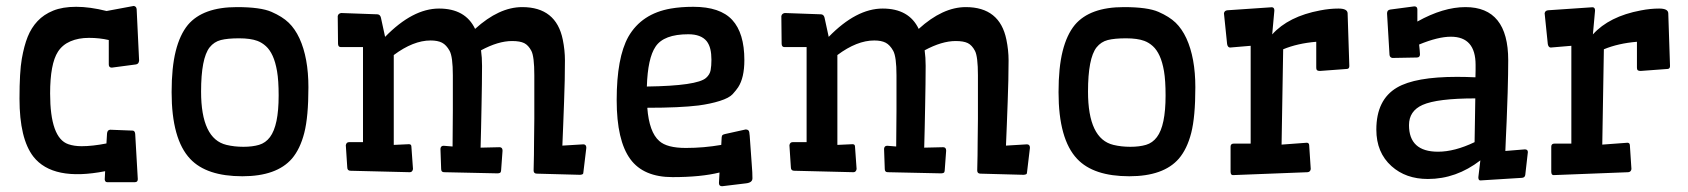

<svg xmlns="http://www.w3.org/2000/svg" viewBox="-20 -586 5705 649"><path d="M340.3 -548.8 432.1 -565.9Q440.9 -564.5 441.9 -555.2L450.2 -381.3Q449.2 -369.6 439.5 -368.2L357.9 -357.4Q347.7 -357.4 347.7 -368.2V-450.7Q316.4 -458 280.8 -458Q245.1 -458 218 -446.3Q190.9 -434.6 175.8 -411.1Q149.4 -370.1 149.4 -270Q149.4 -119.6 210.9 -98.6Q230.5 -91.8 255.9 -91.8Q292.5 -91.8 339.8 -101.1L341.8 -134.8Q342.8 -146.5 352.1 -147.5L429.2 -144.5Q436 -143.6 437 -133.3L445.8 19.5Q445.8 29.8 436 29.8H342.3Q335 29.8 334 20.5L335.4 -7.3Q158.7 27.3 92.8 -56.6Q45.9 -117.2 45.9 -252.4Q45.9 -342.8 53.7 -387.2Q61.5 -431.6 73.7 -461.9Q85.9 -492.2 106.9 -514.6Q127.9 -537.1 159.7 -550Q191.4 -563 237.5 -563Q283.7 -563 340.3 -548.8Z M560.1 -274.4Q560.1 -357.9 574 -413.3Q587.9 -468.8 615.2 -502Q666 -562 780.8 -562Q860.8 -562 897.7 -545.9Q934.6 -529.8 955.8 -509.3Q977.1 -488.8 992.2 -456.5Q1022.5 -390.6 1022.5 -290.8Q1022.5 -190.9 1008.5 -136.7Q994.6 -82.5 966.8 -49.8Q915 9.8 799.3 9.8Q678.2 9.8 623 -48.8Q560.1 -115.2 560.1 -274.4ZM850.1 -447.8Q826.7 -456.5 788.1 -456.5Q749.5 -456.5 726.6 -450.7Q703.6 -444.8 688.5 -425.8Q659.7 -388.7 659.7 -276.4Q659.7 -116.7 745.6 -96.2Q772 -89.8 802.7 -89.8Q833.5 -89.8 855.7 -96.4Q877.9 -103 892.6 -122.6Q907.2 -142.1 914.6 -177.2Q921.9 -212.4 921.9 -263.2Q921.9 -314 916.5 -345.2Q911.1 -376.5 901.6 -397.2Q892.1 -418 878.9 -429.9Q865.7 -441.9 850.1 -447.8Z M1585.9 -488.3Q1667 -562 1745.1 -562Q1859.9 -562 1882.3 -452.1Q1889.6 -416 1889.6 -382.1Q1889.6 -348.1 1888.9 -314.5Q1888.2 -280.8 1886.7 -242.2L1883.8 -164.6Q1882.3 -125.5 1880.9 -93.8L1951.7 -98.1Q1961.9 -98.1 1961.9 -86.4L1952.1 -4.9Q1952.1 1 1949.5 2.7Q1946.8 4.4 1940.9 4.9L1794.9 1Q1783.7 1 1783.7 -9.8Q1785.2 -63.5 1785.2 -107.4L1786.1 -184.6Q1786.1 -217.3 1786.1 -246.1V-331.5Q1786.1 -395 1776.1 -414.1Q1766.1 -433.1 1752 -440.2Q1737.8 -447.3 1710.9 -447.3Q1664.1 -447.3 1606 -416Q1609.4 -392.1 1609.4 -363.5Q1609.4 -335 1608.9 -301Q1608.4 -267.1 1607.7 -229.5Q1606.9 -191.9 1606.2 -154.3Q1605.5 -116.7 1604.5 -86.9L1668.5 -88.4Q1678.7 -88.4 1678.7 -76.7L1673.8 -9.8Q1673.3 -3.9 1670.9 -2.2Q1668.5 -0.5 1662.6 0L1481.4 -3.9Q1471.2 -3.9 1471.2 -14.6L1468.8 -83Q1469.7 -93.3 1479.5 -93.3L1509.8 -90.8Q1510.7 -158.2 1510.7 -211.9V-331.5Q1510.7 -394 1499.8 -414.1Q1488.8 -434.1 1474.1 -441.7Q1459.5 -449.2 1435.5 -449.2Q1377 -449.2 1311 -399.9V-96.2L1362.3 -98.6Q1370.6 -98.6 1370.6 -90.3L1376 -14.6Q1374 -3.9 1365.2 -3.9L1165 -8.8Q1153.8 -8.8 1153.8 -20.5L1148.9 -95.2Q1150.9 -105.5 1159.7 -105.5H1207V-426.8H1132.3Q1122.6 -426.8 1122.6 -438.5L1121.6 -531.7Q1123.5 -540.5 1133.3 -542L1256.3 -537.6Q1265.1 -536.6 1267.6 -526.4L1281.7 -461.4Q1375 -557.1 1464.1 -557.1Q1553.2 -557.1 1585.9 -488.3Z M2412.1 -2.9Q2349.6 12.7 2253.4 12.7Q2155.3 12.7 2110.8 -47.9Q2064.5 -110.8 2064.5 -247.6Q2064.5 -391.1 2104 -461.9Q2148.9 -540 2247.6 -557.1Q2281.7 -563 2323.7 -563Q2414.1 -563 2455.1 -518.6Q2496.1 -474.1 2496.1 -382.8Q2496.1 -323.2 2475.1 -291Q2468.3 -280.8 2456.5 -267.8Q2444.8 -254.9 2413.3 -244.9Q2381.8 -234.9 2341.3 -229.5Q2278.3 -221.7 2168 -221.7Q2174.3 -139.2 2208.5 -109.4Q2234.4 -85.9 2298.3 -85.9Q2358.4 -85.9 2418 -96.2L2419.4 -121.6Q2419.9 -127.4 2422.1 -129.4Q2424.3 -131.3 2430.2 -132.8L2500.5 -148.4Q2511.2 -148.4 2512.7 -139.2Q2514.2 -130.9 2515.6 -106.7Q2517.1 -82.5 2518.6 -64.9Q2520 -47.4 2521 -31.2L2522.9 -3.9Q2523.4 8.3 2523.4 16.6Q2523.4 31.2 2502 33.7L2420.9 43.5Q2410.2 43.5 2410.2 32.7ZM2368.7 -446.8Q2349.6 -470.2 2306.6 -470.2Q2223.6 -470.2 2195.8 -428.2Q2169.4 -389.2 2166.5 -293.5Q2336.9 -295.9 2366.7 -322.8Q2379.4 -334 2382.1 -348.9Q2384.8 -363.8 2384.8 -384Q2384.8 -404.3 2381.1 -419.9Q2377.4 -435.5 2368.7 -446.8Z M3085.4 -488.3Q3166.5 -562 3244.6 -562Q3359.4 -562 3381.8 -452.1Q3389.2 -416 3389.2 -382.1Q3389.2 -348.1 3388.4 -314.5Q3387.7 -280.8 3386.2 -242.2L3383.3 -164.6Q3381.8 -125.5 3380.4 -93.8L3451.2 -98.1Q3461.4 -98.1 3461.4 -86.4L3451.7 -4.9Q3451.7 1 3449 2.7Q3446.3 4.4 3440.4 4.9L3294.4 1Q3283.2 1 3283.2 -9.8Q3284.7 -63.5 3284.7 -107.4L3285.6 -184.6Q3285.6 -217.3 3285.6 -246.1V-331.5Q3285.6 -395 3275.6 -414.1Q3265.6 -433.1 3251.5 -440.2Q3237.3 -447.3 3210.4 -447.3Q3163.6 -447.3 3105.5 -416Q3108.9 -392.1 3108.9 -363.5Q3108.9 -335 3108.4 -301Q3107.9 -267.1 3107.2 -229.5Q3106.4 -191.9 3105.7 -154.3Q3105 -116.7 3104 -86.9L3168 -88.4Q3178.2 -88.4 3178.2 -76.7L3173.3 -9.8Q3172.9 -3.9 3170.4 -2.2Q3168 -0.5 3162.1 0L2981 -3.9Q2970.7 -3.9 2970.7 -14.6L2968.3 -83Q2969.2 -93.3 2979 -93.3L3009.3 -90.8Q3010.3 -158.2 3010.3 -211.9V-331.5Q3010.3 -394 2999.3 -414.1Q2988.3 -434.1 2973.6 -441.7Q2959 -449.2 2935.1 -449.2Q2876.5 -449.2 2810.5 -399.9V-96.2L2861.8 -98.6Q2870.1 -98.6 2870.1 -90.3L2875.5 -14.6Q2873.5 -3.9 2864.7 -3.9L2664.6 -8.8Q2653.3 -8.8 2653.3 -20.5L2648.4 -95.2Q2650.4 -105.5 2659.2 -105.5H2706.5V-426.8H2631.8Q2622.1 -426.8 2622.1 -438.5L2621.1 -531.7Q2623 -540.5 2632.8 -542L2755.9 -537.6Q2764.6 -536.6 2767.1 -526.4L2781.2 -461.4Q2874.5 -557.1 2963.6 -557.1Q3052.7 -557.1 3085.4 -488.3Z M3558.1 -274.4Q3558.1 -357.9 3572 -413.3Q3585.9 -468.8 3613.3 -502Q3664.1 -562 3778.8 -562Q3858.9 -562 3895.8 -545.9Q3932.6 -529.8 3953.9 -509.3Q3975.1 -488.8 3990.2 -456.5Q4020.5 -390.6 4020.5 -290.8Q4020.5 -190.9 4006.6 -136.7Q3992.7 -82.5 3964.8 -49.8Q3913.1 9.8 3797.4 9.8Q3676.3 9.8 3621.1 -48.8Q3558.1 -115.2 3558.1 -274.4ZM3848.1 -447.8Q3824.7 -456.5 3786.1 -456.5Q3747.6 -456.5 3724.6 -450.7Q3701.7 -444.8 3686.5 -425.8Q3657.7 -388.7 3657.7 -276.4Q3657.7 -116.7 3743.7 -96.2Q3770 -89.8 3800.8 -89.8Q3831.5 -89.8 3853.8 -96.4Q3876 -103 3890.6 -122.6Q3905.3 -142.1 3912.6 -177.2Q3919.9 -212.4 3919.9 -263.2Q3919.9 -314 3914.6 -345.2Q3909.2 -376.5 3899.7 -397.2Q3890.1 -418 3877 -429.9Q3863.8 -441.9 3848.1 -447.8Z M4147.5 5.9Q4139.6 5.9 4139.6 -5.9V-90.3Q4139.6 -100.6 4150.4 -100.6H4207.5V-431.2L4137.7 -425.3Q4129.9 -425.8 4127.9 -437L4117.2 -541Q4118.7 -550.3 4128.9 -551.3L4278.8 -561.5Q4287.6 -561.5 4287.6 -550.3L4280.3 -469.7Q4335.4 -530.8 4442.4 -550.8Q4474.6 -557.1 4504.4 -557.1Q4534.2 -557.1 4535.2 -541.5L4541 -362.8Q4541 -354 4533.7 -353L4441.9 -346.2Q4436 -346.2 4432.6 -348.1Q4429.2 -350.1 4429.2 -358.4V-444.8Q4365.7 -439.5 4317.4 -419.4L4312 -97.2L4397 -103.5Q4404.8 -103.5 4405.3 -95.2L4410.6 -14.6Q4409.2 -4.9 4399.9 -3.9Z M4933.6 -562Q5078.1 -562 5078.1 -382.3Q5078.1 -339.8 5076.2 -272.5L5072.8 -176.8Q5071.8 -147.9 5070.3 -122.1L5068.4 -75.7L5097.7 -78.1Q5113.8 -79.1 5134.3 -81.1Q5144.5 -81.1 5144.5 -71.8L5135.7 5.4Q5134.3 14.2 5125 15.1L4983.9 23.9Q4977.1 23.9 4977.1 13.2L4983.9 -43.9Q4902.3 19 4806.6 19Q4731.9 19 4683.6 -24.4Q4632.3 -70.3 4632.3 -147.9Q4632.3 -249 4702.1 -290Q4763.7 -326.2 4904.8 -326.2Q4934.1 -326.2 4967.3 -324.7Q4967.8 -337.4 4967.8 -348.1V-366.7Q4967.8 -461.9 4884.3 -461.9Q4840.8 -461.9 4776.9 -435.5L4778.8 -417Q4779.8 -407.7 4779.8 -402.3Q4779.8 -391.6 4769 -391.6L4686.5 -390.1Q4677.7 -391.6 4676.8 -400.9L4668.5 -540.5Q4668.5 -552.2 4679.2 -553.7L4760.7 -564.5Q4771 -564.5 4771 -553.7V-513.2Q4858.4 -562 4933.6 -562ZM4840.8 -73.2Q4897 -73.2 4964.4 -105.5Q4965.3 -137.7 4965.6 -176.5Q4965.8 -215.3 4966.8 -253.4Q4838.4 -253.4 4788.6 -231.4Q4742.7 -210.9 4742.7 -163.1Q4742.7 -73.2 4840.8 -73.2Z M5231.4 5.9Q5223.6 5.9 5223.6 -5.9V-90.3Q5223.6 -100.6 5234.4 -100.6H5291.5V-431.2L5221.7 -425.3Q5213.9 -425.8 5211.9 -437L5201.2 -541Q5202.6 -550.3 5212.9 -551.3L5362.8 -561.5Q5371.6 -561.5 5371.6 -550.3L5364.3 -469.7Q5419.4 -530.8 5526.4 -550.8Q5558.6 -557.1 5588.4 -557.1Q5618.2 -557.1 5619.1 -541.5L5625 -362.8Q5625 -354 5617.7 -353L5525.9 -346.2Q5520 -346.2 5516.6 -348.1Q5513.2 -350.1 5513.2 -358.4V-444.8Q5449.7 -439.5 5401.4 -419.4L5396 -97.2L5481 -103.5Q5488.8 -103.5 5489.3 -95.2L5494.6 -14.6Q5493.2 -4.9 5483.9 -3.9Z"/></svg>

Font: Wellfleet
Style: Regular
Weight: 400
Designer: Riccardo De Franceschi
Foundry: Riccardo De Franceschi
Version: Version 1.002